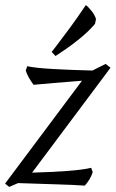

<svg xmlns="http://www.w3.org/2000/svg" viewBox="-20 -722 454 754"><path d="M16 12 0 -1 302 -405Q241 -400 191 -396Q141 -392 112 -389Q102 -402 94 -416Q86 -430 81 -445L87 -462Q118 -455 188.5 -451Q259 -447 343 -445L395 -471L414 -456L106 -44Q180 -46 242.5 -50.5Q305 -55 338 -63L344 -46Q340 -32 331.5 -18Q323 -4 313 7Q274 4 204 2Q134 0 51 -3ZM198 -502 183 -518Q183 -518 203 -544Q223 -570 254 -612Q285 -654 317 -702Q326 -696 339.5 -679Q353 -662 357 -647L353 -628Q329 -600 297.5 -574Q266 -548 239 -529.5Q212 -511 198 -502Z"/></svg>

Font: Mate
Style: Italic
Weight: 400
Italic angle: -10.8°
Designer: Eduardo Rodriguez Tunni
Foundry: Eduardo Rodriguez Tunni
Version: Version 1.003; ttfautohint (v1.8.4.7-5d5b);gftools[0.9.24]